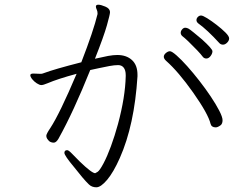

<svg xmlns="http://www.w3.org/2000/svg" viewBox="-20 -764 1040 817"><path d="M388 -736Q388 -731 391.5 -723.5Q395 -716 395 -708V-704Q378 -633 326 -499Q209 -469 167 -453Q159 -450 156 -450H148Q122 -451 122 -451Q109 -451 109 -444Q109 -437 117 -427Q125 -417 136.5 -409.5Q148 -402 156 -402Q164 -402 183 -410Q225 -428 306 -450Q234 -280 194 -219Q177 -194 177 -186Q177 -174 191 -162Q199 -157 209 -157Q219 -157 229 -174Q293 -289 364 -466Q378 -469 401 -474Q424 -479 445.5 -483Q467 -487 482.5 -487Q498 -487 506.5 -476Q515 -465 515 -444V-440Q513 -351 482 -236Q468 -185 452 -141.5Q436 -98 420 -68Q404 -38 395 -32.5Q386 -27 385 -27Q371 -27 320 -76Q299 -97 285.5 -111Q272 -125 266 -125Q254 -125 254 -113.5Q254 -102 296 -52Q313 -30 329.5 -10.5Q346 9 358.5 21Q371 33 390 33Q409 33 436 1Q463 -31 490 -92Q552 -232 565 -439V-446Q565 -487 541.5 -508.5Q518 -530 479 -530Q462 -530 440 -526Q423 -522 384 -514Q422 -610 435 -656.5Q448 -703 448 -711V-714Q447 -728 428 -736Q409 -744 398.5 -744Q388 -744 388 -736ZM914 -580Q920 -574 929 -574Q938 -574 946.5 -582.5Q955 -591 955 -600.5Q955 -610 939.5 -625.5Q924 -641 902 -658Q880 -675 861.5 -686.5Q843 -698 835.5 -698Q828 -698 822 -692Q816 -686 816 -678.5Q816 -671 823 -665Q862 -637 914 -580ZM755 -611Q775 -596 819 -550Q836 -532 842 -523.5Q848 -515 858 -515Q868 -515 876 -525.5Q884 -536 884 -546Q884 -556 840 -596Q821 -612 804.5 -625.5Q788 -639 781.5 -642.5Q775 -646 768 -646Q761 -646 755 -639Q749 -632 749 -624.5Q749 -617 755 -611ZM920 -232Q927 -239 927 -252.5Q927 -266 913 -293Q899 -320 877 -353Q855 -386 828.5 -420Q802 -454 776.5 -482.5Q751 -511 731 -528.5Q711 -546 703 -546Q695 -546 686 -538.5Q677 -531 677 -522.5Q677 -514 687 -505Q739 -459 802 -370Q866 -279 876 -237Q880 -222 898 -222Q907 -222 920 -232Z"/></svg>

Font: LXGW WenKai TC Light
Style: Regular
Weight: 300
Designer: LXGW / Fontworks Inc.
Foundry: LXGW / Fontworks Inc.
Version: Version 1.330